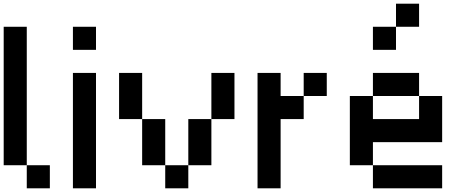

<svg xmlns="http://www.w3.org/2000/svg" viewBox="-20 -1020 2540 1040"><path d="M0 -125V-875H125V-125ZM125 -125H250V0H125Z M375 0V-625H500V0ZM375 -750V-875H500V-750Z M625 -625H750V-375H625ZM750 -125V-375H875V-125ZM875 -125H1000V0H875ZM1000 -125V-375H1125V-125ZM1125 -625H1250V-375H1125Z M1375 0V-625H1500V-500H1625V-375H1500V0ZM1625 -500V-625H1750V-500Z M1875 -125V-500H2000V-375H2250V-500H2375V-250H2000V-125ZM2000 -125H2375V0H2000ZM2000 -500V-625H2250V-500ZM2000 -750V-875H2125V-750ZM2125 -875V-1000H2250V-875Z"/></svg>

Font: Galmuri7 Regular
Style: Regular
Weight: 400
Designer: Lee Minseo (quiple)
Version: Version 2.399;hotconv 1.1.1;makeotfexe 2.6.0 DEVELOPMENT